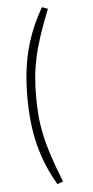

<svg xmlns="http://www.w3.org/2000/svg" viewBox="-58 -794 447 922"><g transform="rotate(-5 165.5 -333.5)"><path d="M208.5 -749.5Q179.7 -677.7 161.4 -621.8Q143.1 -565.9 133.1 -518.8Q123 -471.7 119.1 -427.2Q115.2 -382.8 115.2 -333.5Q115.2 -284.7 119.1 -240Q123 -195.3 133.1 -148.2Q143.1 -101.1 161.4 -45.2Q179.7 10.7 208.5 82.5L180.7 93.3Q124.5 -2.9 98.9 -104Q73.2 -205.1 73.2 -333.5Q73.2 -461.9 98.9 -562.3Q124.5 -662.6 180.7 -759.8Z"/></g></svg>

Font: Pinar DS1-Light
Style: Regular
Weight: 300
Designer: Amin Abedi
Version: Version 2.000